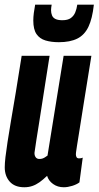

<svg xmlns="http://www.w3.org/2000/svg" viewBox="-22 -779 416 809"><path d="M80.4 10Q40.1 10 19 -13.7Q-2 -37.4 -2 -73.8Q-2 -91 1 -117.2Q4 -143.3 9.8 -181Q15.7 -218.7 24.3 -270.1Q33 -321.5 44.5 -389.5Q56 -457.4 69.3 -544H187Q176.5 -478 168.3 -425Q160 -371.9 153.4 -329.4Q146.8 -286.9 141.4 -252.7Q135.9 -218.5 131.4 -190Q126.9 -161.5 123.4 -135.8Q122.7 -124.9 127.9 -117.1Q133.1 -109.2 143.9 -109.2Q150.3 -109.2 155.5 -110.6Q160.6 -112 166.4 -115.5Q172.2 -119 178.2 -123.4L246.1 -544H363.1Q343.9 -425.4 331.7 -349Q319.5 -272.5 312.6 -228.5Q305.6 -184.4 302.3 -164.2Q299 -143.9 298.4 -137.7Q297.7 -131.5 297.7 -129.2Q297.7 -121.2 300.7 -116.5Q303.6 -111.7 311 -111.7Q313.9 -111.7 318.2 -112.3Q322.5 -112.9 326.6 -114.8L312.7 -10.5Q300.9 -1.6 282.1 4.2Q263.2 10 246.7 10Q220.8 10 201.7 -3.7Q182.6 -17.3 176.4 -38.2Q159.6 -21.9 144.6 -11.2Q129.5 -0.5 114.1 4.7Q98.6 10 80.4 10ZM225.9 -601.2Q194 -601.2 169.7 -608.5Q145.3 -615.8 131.8 -635.4Q118.3 -655.1 118.3 -692.7Q118.3 -707.1 120.5 -724.3Q122.7 -741.5 126.1 -759.3H195.7Q194.4 -751.7 193.8 -746.8Q193.1 -741.8 193.1 -736.1Q193.1 -724.2 197.1 -714.3Q201 -704.3 211.5 -699.1Q222 -693.8 240.8 -693.8Q263.6 -693.8 276.2 -702.8Q288.7 -711.8 294.9 -726.4Q301 -741 303.6 -759.3H373.5Q367.1 -700.5 350.6 -666Q334 -631.4 303.6 -616.3Q273.2 -601.2 225.9 -601.2Z"/></svg>

Font: Georama
Style: Italic
Weight: 400
Width: 2
Italic angle: -9°
Designer: Jean-Baptiste Levee
Foundry: Production Type
Version: Version 1.000